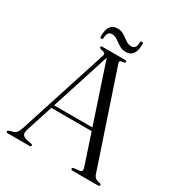

<svg xmlns="http://www.w3.org/2000/svg" viewBox="-194 -969 1026 1099"><g transform="rotate(30 319.0 -419.0)"><path d="M174 -8Q174 0 162.5 0H21Q9.5 0 9.5 -8Q9.5 -13.5 20 -17L44.5 -24Q57 -28 65 -37.8Q73 -47.5 81.5 -74L268.5 -654.5Q273 -667 268.8 -673.2Q264.5 -679.5 247 -682Q231 -686 231 -692.5Q231 -700 243.5 -700H390.5Q402 -700 402 -692.5Q402 -685 386.5 -682.5Q370.5 -681 367.8 -676.8Q365 -672.5 368.5 -661.5L574 -49Q583 -21.5 614.5 -18Q627.5 -15 627.5 -8Q627.5 0 615.5 0H449Q437 0 437 -8Q437 -14.5 448.5 -17L485 -20.5Q505 -23.5 496 -50L429.5 -251H163L106 -75Q98.5 -51 105 -39.2Q111.5 -27.5 131.5 -22.5L163 -16.5Q174 -14.5 174 -8ZM169.5 -271.5H422.5L294 -658.5ZM370.5 -741Q346 -741 326.5 -753.5Q307 -766 289.8 -778.2Q272.5 -790.5 253.5 -790.5Q222.5 -790.5 221.5 -747Q220.5 -737 212.5 -737Q203.5 -737 203.5 -749Q203.5 -834.5 265 -834.5Q290 -834.5 309 -822Q328 -809.5 345.5 -797Q363 -784.5 382.5 -784.5Q413.5 -784.5 414.5 -828Q415.5 -838.5 423.5 -838.5Q432.5 -838.5 432.5 -826.5Q432.5 -741 370.5 -741Z"/></g></svg>

Font: Fraunces 72pt S000 Light
Style: Regular
Weight: 300
Version: Version 1.000; ttfautohint (v1.8.3)